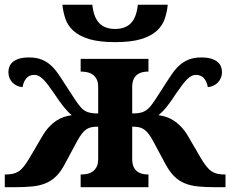

<svg xmlns="http://www.w3.org/2000/svg" viewBox="-20 -782 962 802"><path d="M316.9 -53.2H318.8Q330.1 -53.2 342.5 -55.4Q355 -57.6 365.5 -64.5Q376 -71.3 383.1 -84Q390.1 -96.7 390.1 -118.2V-252.9Q374.5 -252.9 362.5 -250.7Q350.6 -248.5 340.6 -241.7Q330.6 -234.9 321.3 -222.7Q312 -210.4 300.8 -189.9L250 -95.2Q233.4 -64 214.1 -45.2Q194.8 -26.4 170.4 -16.4Q146 -6.3 114.5 -3.2Q83 0 42 0H0V-53.2H2.9Q20 -53.2 33 -55.9Q45.9 -58.6 57.4 -65.9Q68.8 -73.2 79.3 -86.4Q89.8 -99.6 102.1 -120.1L157.2 -213.9Q170.4 -236.3 185.1 -252Q199.7 -267.6 215.3 -277.8Q231 -288.1 247.3 -293.5Q263.7 -298.8 279.8 -300.8Q271.5 -307.6 263.7 -315.7Q255.9 -323.7 247.1 -334.5Q238.3 -345.2 228 -359.6Q217.8 -374 205.1 -393.1Q191.4 -413.1 180.4 -427.5Q169.4 -441.9 159.9 -451.2Q150.4 -460.4 141.6 -464.8Q132.8 -469.2 124 -469.2Q102.1 -469.2 90.1 -455.1Q78.1 -440.9 74.2 -418Q62 -418.9 51.3 -423.8Q40.5 -428.7 32.5 -436.8Q24.4 -444.8 19.8 -456.1Q15.1 -467.3 15.1 -481Q15.1 -492.7 19.3 -503.7Q23.4 -514.6 33.4 -523.2Q43.5 -531.7 59.8 -536.9Q76.2 -542 101.1 -542Q130.9 -542 152.1 -533.9Q173.3 -525.9 190.2 -511.2Q207 -496.6 221.7 -475.6Q236.3 -454.6 252.9 -428.2Q277.8 -389.6 293.5 -366Q309.1 -342.3 320.8 -330.1Q332 -318.8 347.2 -313.5Q362.3 -308.1 390.1 -308.1V-418Q390.1 -439.5 383.1 -452.1Q376 -464.8 365.5 -471.7Q355 -478.5 342.5 -480.7Q330.1 -482.9 318.8 -482.9H316.9V-536.1H600.1V-482.9H598.1Q587.9 -482.9 576.4 -480.7Q564.9 -478.5 554.9 -471.7Q544.9 -464.8 538.6 -452.1Q532.2 -439.5 532.2 -418V-308.1Q559.6 -308.1 574.7 -313.5Q589.8 -318.8 601.1 -330.1Q613.3 -342.3 628.7 -366Q644 -389.6 668.9 -428.2Q685.5 -454.6 700.2 -475.6Q714.8 -496.6 731.9 -511.2Q749 -525.9 770.3 -533.9Q791.5 -542 820.8 -542Q845.7 -542 862.3 -536.9Q878.9 -531.7 888.9 -523.2Q898.9 -514.6 903.1 -503.7Q907.2 -492.7 907.2 -481Q907.2 -467.3 902.3 -456.1Q897.5 -444.8 889.4 -436.8Q881.3 -428.7 870.6 -423.8Q859.9 -418.9 848.1 -418Q844.2 -440.9 832 -455.1Q819.8 -469.2 797.9 -469.2Q789.1 -469.2 780.3 -464.8Q771.5 -460.4 762 -451.2Q752.4 -441.9 741.5 -427.5Q730.5 -413.1 716.8 -393.1Q704.1 -374 694.1 -359.6Q684.1 -345.2 675.3 -334.5Q666.5 -323.7 658.4 -315.7Q650.4 -307.6 642.1 -300.8Q658.2 -298.8 674.6 -293.5Q690.9 -288.1 706.5 -277.8Q722.2 -267.6 737.1 -252Q752 -236.3 765.1 -213.9L819.8 -120.1Q832 -99.6 842.8 -86.4Q853.5 -73.2 864.7 -65.9Q876 -58.6 889.2 -55.9Q902.3 -53.2 918.9 -53.2H921.9V0H879.9Q838.9 0 807.4 -3.2Q775.9 -6.3 751.5 -16.4Q727.1 -26.4 708 -45.2Q689 -64 671.9 -95.2L621.1 -189.9Q610.4 -210.4 600.8 -222.7Q591.3 -234.9 581.3 -241.7Q571.3 -248.5 559.6 -250.7Q547.9 -252.9 532.2 -252.9V-118.2Q532.2 -96.7 538.6 -84Q544.9 -71.3 554.9 -64.5Q564.9 -57.6 576.4 -55.4Q587.9 -53.2 598.1 -53.2H600.1V0H316.9ZM460.9 -661.1Q503.9 -661.1 527.1 -685.5Q550.3 -710 555.7 -762.2H680.7Q677.7 -731.9 668.2 -703.6Q658.7 -675.3 635.3 -653.6Q611.8 -631.8 570.1 -618.9Q528.3 -606 460.9 -606Q393.6 -606 351.8 -618.9Q310.1 -631.8 286.4 -653.6Q262.7 -675.3 253.2 -703.6Q243.7 -731.9 240.7 -762.2H365.7Q371.1 -710 394.5 -685.5Q418 -661.1 460.9 -661.1Z"/></svg>

Font: Droid Serif
Style: Bold
Weight: 700
Designer: Monotype Design team
Foundry: Monotype Imaging Inc.
Version: Version 1.03